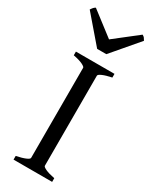

<svg xmlns="http://www.w3.org/2000/svg" viewBox="-231 -899 748 947"><g transform="rotate(30 143.5 -426.0)"><path d="M34.2 0V-21Q67.4 -27.8 86.2 -35.9Q105 -43.9 105 -50.8V-564Q105 -569.8 87.2 -578.6Q69.3 -587.4 34.2 -594.2V-615.2H253.9V-594.2Q220.7 -587.4 201.9 -579.1Q183.1 -570.8 183.1 -564V-50.8Q183.1 -44.9 200.9 -36.4Q218.8 -27.8 253.9 -21V0ZM170.4 -679.2H118.2L-10.7 -829.1Q-7.3 -834 -4.9 -837.4Q-2.4 -840.8 -0.2 -843.3Q2 -845.7 4.6 -847.7Q7.3 -849.6 11.2 -852.1L145.5 -749L277.3 -852.1Q285.6 -847.7 289.1 -843.3Q292.5 -838.9 298.3 -829.1Z"/></g></svg>

Font: Gentium Plus Am
Style: Regular
Weight: 400
Designer: J. Victor Gaultney, Annie Olsen, Iska Routamaa, Becca Hirsbrunner
Foundry: SIL International
Version: Version 5.000